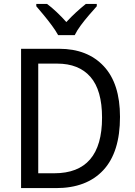

<svg xmlns="http://www.w3.org/2000/svg" viewBox="-20 -964 692 984"><path d="M595 -365Q595 -184 509.5 -92Q424 0 267 0H88V-714H283Q428 -714 511.5 -625Q595 -536 595 -365ZM503 -361Q503 -502 443.5 -570Q384 -638 273 -638H176V-76H258Q503 -76 503 -361ZM278 -784Q266 -806 246.5 -832.5Q227 -859 205.5 -885Q184 -911 166 -932V-944H221Q244 -927 270 -902.5Q296 -878 320 -851Q346 -879 370 -901Q394 -923 420 -944H476V-932Q459 -913 436.5 -887Q414 -861 394 -834Q374 -807 363 -784Z"/></svg>

Font: Noto Sans Khmer SemiCondensed
Style: Regular
Weight: 400
Width: 4
Designer: Danh Hong and the Monotype Design Team
Foundry: Monotype Imaging Inc.
Version: Version 2.004; ttfautohint (v1.8.4.7-5d5b)